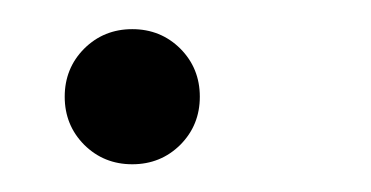

<svg xmlns="http://www.w3.org/2000/svg" viewBox="-20 -120 261 135"><path d="M25.5 -52Q25.5 -72 39.2 -85.8Q53 -99.5 73 -99.5Q93 -99.5 106.8 -85.8Q120.5 -72 120.5 -52Q120.5 -32 106.8 -18.2Q93 -4.5 73 -4.5Q53 -4.5 39.2 -18.2Q25.5 -32 25.5 -52Z"/></svg>

Font: Didactic
Style: Regular
Weight: 400
Designer: Tyler Finck
Foundry: Etcetera Type Co
Version: Version 3.007;FEAKit 1.0